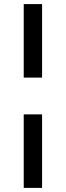

<svg xmlns="http://www.w3.org/2000/svg" viewBox="-20 -770 322 940"><path d="M96.2 -750H186V-390.1H96.2ZM96.2 -210H186V149.9H96.2Z"/></svg>

Font: Oakes Grotesk Bold
Style: Regular
Weight: 700
Designer: Samuel Oakes
Foundry: Samuel Oakes
Version: Version 1.000;PS 001.000;hotconv 1.0.88;makeotf.lib2.5.64775